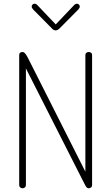

<svg xmlns="http://www.w3.org/2000/svg" viewBox="-20 -1010 597 1030"><path d="M101 0Q94 0 88.5 -4.5Q83 -9 83 -18V-714Q83 -724 88.5 -727.5Q94 -731 101 -731Q108 -731 114 -724Q120 -717 125 -708.5Q130 -700 132 -695L438 -89V-714Q438 -723 443.5 -727Q449 -731 456 -731Q463 -731 468.5 -727Q474 -723 474 -714V-18Q474 -9 468.5 -4.5Q463 0 456 0Q446 0 439 -13Q432 -26 427 -36L119 -643V-18Q119 -9 113.5 -4.5Q108 0 101 0ZM279 -847Q267 -847 258 -858L158 -959Q154 -964 152 -967.5Q150 -971 150 -975Q150 -980 154 -985Q158 -990 165 -990Q174 -990 181 -982L279 -879L377 -982Q384 -990 393 -990Q400 -990 404 -985Q408 -980 408 -975Q408 -971 406 -967.5Q404 -964 400 -959L300 -858Q289 -847 279 -847Z"/></svg>

Font: Dosis ExtraLight
Style: Regular
Weight: 250
Designer: EdgarTolentino, PabloImpallari, IginoMarini
Foundry: EdgarTolentino, PabloImpallari, IginoMarini
Version: Version 3.001; ttfautohint (v1.8.2)